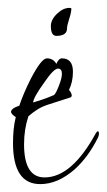

<svg xmlns="http://www.w3.org/2000/svg" viewBox="-20 -456 271 487"><path d="M82 11Q13 11 13 -93Q13 -110 14.5 -126.5Q16 -143 20 -159Q8 -167 8 -172Q8 -181 29 -188Q39 -218 58 -256Q85 -308 99 -308Q115 -308 123 -294Q129 -308 137 -308Q165 -308 165 -274Q165 -248 155 -228Q162 -220 162 -213Q162 -211 159 -209L103 -191Q87 -186 74.5 -178Q62 -170 52 -161Q41 -128 41 -90Q41 -6 93 -6Q162 -6 223 -118Q226 -123 228 -123Q231 -123 231 -117Q231 -112 228 -106Q204 -58 170 -27Q127 11 82 11ZM64 -196Q74 -199 87.5 -203.5Q101 -208 117 -215Q122 -219 130 -240Q137 -258 137 -269Q137 -282 127 -282Q116 -282 91 -245Q65 -209 64 -196ZM123 -365Q109 -365 109 -390Q109 -406 124.5 -421Q140 -436 156 -436Q161 -436 161 -434Q161 -425 155.5 -408Q150 -391 150 -384Q150 -365 123 -365Z"/></svg>

Font: Shalimar
Style: Regular
Weight: 400
Designer: Robert E. Leuschke
Foundry: Robert E. Leuschke
Version: Version 1.010; ttfautohint (v1.8.3)